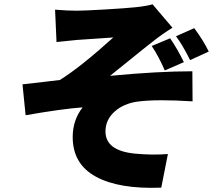

<svg xmlns="http://www.w3.org/2000/svg" viewBox="-20 -819 1040 904"><path d="M694.3 -602.5 781.2 -638.7Q817.4 -585 845.7 -526.4L755.9 -487.3Q726.6 -554.7 694.3 -602.5ZM808.6 -648.4 894.5 -686.5Q937.5 -628.9 962.9 -576.2L875 -536.1Q837.9 -610.4 808.6 -648.4ZM246.1 -621.1 239.3 -773.4Q297.9 -768.6 341.8 -768.6Q374 -768.6 474.6 -774.4Q575.2 -780.3 621.1 -785.2Q673.8 -791 698.2 -798.8L792 -688.5Q743.2 -658.2 700.2 -624Q661.1 -593.8 590.8 -536.6Q520.5 -479.5 498 -461.9Q723.6 -483.4 885.7 -483.4L886.7 -341.8Q717.8 -352.5 628.9 -340.8Q562.5 -332 519.5 -293.5Q476.6 -254.9 476.6 -200.2Q476.6 -109.4 615.2 -95.7Q698.2 -87.9 770.5 -93.8L739.3 64.5Q540 72.3 431.2 12.7Q322.3 -46.9 322.3 -173.8Q322.3 -253.9 369.1 -313.5Q272.5 -306.6 100.6 -276.4L85.9 -421.9Q117.2 -424.8 184.1 -433.1Q251 -441.4 261.7 -442.4Q355.5 -500 513.7 -642.6Q503.9 -641.6 434.1 -637.2Q364.3 -632.8 341.8 -630.9Q321.3 -628.9 246.1 -621.1Z"/></svg>

Font: GenEi Gothic M Heavy
Style: Regular
Weight: 800
Designer: o_tamon (Modified); [Source Han Sans]
Ryoko NISHIZUKA  (kana & ideographs); Paul D. Hunt (Latin, Greek & Cyrillic); Wenl
Version: Version 1.1a;Original Version 1.004